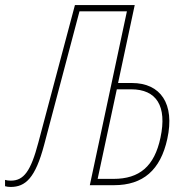

<svg xmlns="http://www.w3.org/2000/svg" viewBox="-76 -734 733 761"><path d="M-34 7C25 7 64 -28 99 -160L239 -689H427L280 0H376C491 0 560 -60 587 -183C618 -323 560 -405 447 -405H392L458 -714H221L76 -169C46 -55 18 -18 -33 -18C-42 -18 -49 -19 -56 -21V4C-50 6 -41 7 -34 7ZM311 -25 387 -380H444C544 -380 587 -314 560 -188C536 -75 477 -25 374 -25Z"/></svg>

Font: Noto Sans ExtraCondensed Thin
Style: Italic
Weight: 100
Width: 2
Italic angle: -12°
Designer: Monotype Design Team
Foundry: Monotype Imaging Inc.
Version: Version 2.013